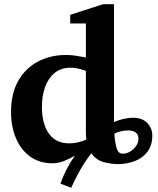

<svg xmlns="http://www.w3.org/2000/svg" viewBox="-20 -760 745 908"><path d="M316.9 127.9 266.1 108.9Q276.4 77.1 293.9 43Q311.5 8.8 334 -23.9Q311.5 -10.3 283.7 1Q255.9 12.2 228 12.2Q167 12.2 123 -19.3Q79.1 -50.8 55.7 -106Q32.2 -161.1 32.2 -231Q32.2 -316.9 65.9 -377Q99.6 -437 158.7 -468.5Q217.8 -500 293 -500Q312 -500 333.7 -497.1Q355.5 -494.1 370.8 -491Q386.2 -487.8 386.2 -487.8V-648.9H312V-689.9L467.8 -740.2H519V-183.1Q540.5 -191.9 563.7 -197.5Q586.9 -203.1 609.9 -203.1Q652.8 -203.1 676.5 -178.2Q700.2 -153.3 700.2 -120.1Q700.2 -71.3 676.5 -41.3Q652.8 -11.2 615.7 2.4Q578.6 16.1 538.1 16.1Q507.3 16.1 471.2 6.8Q435.1 -2.4 412.1 -35.2Q380.9 4.9 356.4 48.8Q332 92.8 316.9 127.9ZM308.1 -82Q329.1 -82 350.3 -87.2Q371.6 -92.3 388.2 -100.1Q387.7 -107.4 387 -115.2Q386.2 -123 386.2 -131.8V-424.8Q386.2 -424.8 374.8 -428.7Q363.3 -432.6 346.7 -436.3Q330.1 -439.9 314.9 -439.9Q268.6 -439.9 238.3 -415Q208 -390.1 193.1 -348.1Q178.2 -306.2 178.2 -253.9Q178.2 -175.8 210.7 -128.9Q243.2 -82 308.1 -82ZM559.1 -33.2Q588.4 -33.2 611.6 -55.4Q634.8 -77.6 634.8 -104Q634.8 -124 621.3 -133.5Q607.9 -143.1 585.9 -143.1Q550.8 -143.1 521 -127.9Q522.5 -93.8 530.3 -63.5Q538.1 -33.2 559.1 -33.2Z"/></svg>

Font: Charis
Style: Bold
Weight: 700
Designer: Walt Agee, Miriam Martin, Annie Olsen, Victor Gaultney, Lorna Priest, Alan Ward, Bob Hallissy, Martin Hosken, Sharon Cor
Foundry: SIL Global
Version: Version 7.000